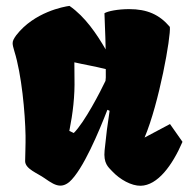

<svg xmlns="http://www.w3.org/2000/svg" viewBox="-20 -607 626 638"><path d="M63.5 -71.3C64 -45.4 104.5 -31.7 128.4 -14.6C147.9 -1 165 10.7 182.6 9.8C191.4 9.3 200.2 5.9 210 -2C255.9 -42 310.1 -173.3 336.9 -242.2L344.2 -238.8C337.4 -194.8 332.5 -156.7 327.6 -107.4C323.2 -64 339.8 -51.8 352.1 -38.6C378.9 -9.8 417 10.7 447.3 10.3C503.9 9.3 552.7 -57.6 586.4 -135.7L544.9 -194.8L460.4 -149.9C508.8 -264.2 548.3 -486.3 544.4 -517.6C509.8 -558.6 468.8 -576.7 409.2 -576.7C371.6 -576.7 337.4 -569.8 327.1 -563C327.1 -547.4 330.1 -500.5 331.1 -442.9C301.8 -493.2 263.2 -551.3 210.9 -587.4C191.9 -585 93.8 -566.9 34.2 -490.2C25.4 -478 22 -471.2 22 -463.4C22 -457 23.9 -449.7 27.8 -436.5C51.8 -359.9 63.5 -232.9 64.9 -155.8C65.4 -129.4 63.5 -85 63.5 -71.3ZM210.4 -171.9C222.2 -231 229 -288.1 227.5 -347.7L227.1 -399.9C258.3 -392.6 292.5 -387.2 331.5 -377.4C331.5 -336.4 332 -357.9 330.6 -338.4C314.5 -304.2 261.2 -200.7 225.1 -165Z"/></svg>

Font: Fruktur
Style: Regular
Weight: 400
Designer: Viktoriya Grabowska
Foundry: Viktoriya Grabowska
Version: Version 1.002